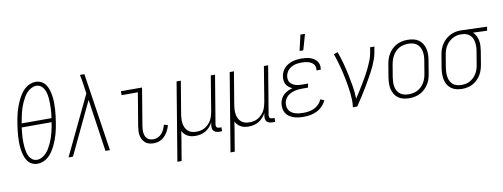

<svg xmlns="http://www.w3.org/2000/svg" viewBox="-72 -1156 4667 1780"><g transform="rotate(-10 2261.0 -266.5)"><path d="M199 8Q168 8 142.5 -6Q117 -20 102 -44Q87 -68 79 -95.5Q71 -123 67 -152Q63 -181 62.5 -211Q62 -241 64 -271.5Q66 -302 69.5 -332.5Q73 -363 78 -393Q82 -420 87.5 -447Q93 -474 100.5 -501Q108 -528 118 -554.5Q128 -581 140.5 -606.5Q153 -632 169 -656.5Q185 -681 207 -701Q229 -721 256 -732Q283 -743 310 -743Q341 -743 366.5 -729Q392 -715 407 -691Q422 -667 430 -639.5Q438 -612 442 -583Q446 -554 446.5 -524Q447 -494 445 -463.5Q443 -433 439.5 -402.5Q436 -372 431 -342Q427 -315 421.5 -288Q416 -261 408.5 -234Q401 -207 391 -180.5Q381 -154 368.5 -128.5Q356 -103 340 -78.5Q324 -54 302 -34Q280 -14 253 -3Q226 8 199 8ZM398 -386Q402 -410 404 -433.5Q406 -457 407 -480.5Q408 -504 407.5 -527.5Q407 -551 405 -574Q403 -597 397.5 -619Q392 -641 381.5 -660.5Q371 -680 352.5 -693Q334 -706 310 -706Q287 -706 263.5 -694Q240 -682 222 -662.5Q204 -643 191.5 -621Q179 -599 168.5 -576Q158 -553 150 -529.5Q142 -506 136.5 -482Q131 -458 126 -434Q121 -410 117 -387V-386ZM200 -29Q223 -29 246 -41Q269 -53 287 -72.5Q305 -92 317.5 -114Q330 -136 340.5 -159Q351 -182 359 -205.5Q367 -229 373 -253Q379 -277 384 -301Q389 -325 392 -348V-349H111Q108 -325 105.5 -301.5Q103 -278 102 -254.5Q101 -231 101.5 -207.5Q102 -184 104.5 -161Q107 -138 112 -116Q117 -94 127.5 -74.5Q138 -55 157 -42Q176 -29 200 -29Z M532 0H490L756 -556L742 -652Q739 -673 735.5 -693.5Q732 -714 727 -735H769L880 0H838L766 -493Z M1291 8Q1269 8 1248.5 2.5Q1228 -3 1213 -16Q1198 -29 1188 -47Q1178 -65 1174 -86Q1170 -107 1171.5 -128.5Q1173 -150 1176 -172L1228 -483H1075V-520H1274L1215 -166Q1213 -150 1212 -134Q1211 -118 1213 -102.5Q1215 -87 1221 -73Q1227 -59 1238 -48.5Q1249 -38 1264.5 -33.5Q1280 -29 1296 -29Q1317 -29 1338 -38.5Q1359 -48 1374 -65.5Q1389 -83 1398.5 -103.5Q1408 -124 1413 -145L1449 -136Q1445 -118 1437.5 -100Q1430 -82 1419.5 -65.5Q1409 -49 1395 -34.5Q1381 -20 1364.5 -10.5Q1348 -1 1329 3.5Q1310 8 1291 8Z M1477 215 1599 -520H1639L1587 -209Q1584 -188 1583 -166.5Q1582 -145 1585.5 -124Q1589 -103 1598 -85Q1607 -67 1622 -53.5Q1637 -40 1657.5 -34.5Q1678 -29 1700 -29Q1720 -29 1740 -33Q1760 -37 1778.5 -47.5Q1797 -58 1813 -74Q1829 -90 1839.5 -108.5Q1850 -127 1856 -147Q1862 -167 1866 -187L1921 -520H1961L1885 -64Q1884 -57 1885 -50Q1886 -43 1890.5 -38Q1895 -33 1902 -31Q1909 -29 1916 -29H1935L1934 8H1909Q1894 8 1880 4Q1866 0 1856.5 -10Q1847 -20 1845 -34.5Q1843 -49 1845 -64L1850 -90Q1837 -68 1820 -48.5Q1803 -29 1780.5 -16Q1758 -3 1734 2.5Q1710 8 1686 8Q1666 8 1647.5 4.5Q1629 1 1612.5 -8Q1596 -17 1583.5 -30Q1571 -43 1562 -60Q1556 -18 1549 24Q1542 66 1535 107L1517 215Z M1977 215 2099 -520H2139L2087 -209Q2084 -188 2083 -166.5Q2082 -145 2085.5 -124Q2089 -103 2098 -85Q2107 -67 2122 -53.5Q2137 -40 2157.5 -34.5Q2178 -29 2200 -29Q2220 -29 2240 -33Q2260 -37 2278.5 -47.5Q2297 -58 2313 -74Q2329 -90 2339.5 -108.5Q2350 -127 2356 -147Q2362 -167 2366 -187L2421 -520H2461L2385 -64Q2384 -57 2385 -50Q2386 -43 2390.5 -38Q2395 -33 2402 -31Q2409 -29 2416 -29H2435L2434 8H2409Q2394 8 2380 4Q2366 0 2356.5 -10Q2347 -20 2345 -34.5Q2343 -49 2345 -64L2350 -90Q2337 -68 2320 -48.5Q2303 -29 2280.5 -16Q2258 -3 2234 2.5Q2210 8 2186 8Q2166 8 2147.5 4.5Q2129 1 2112.5 -8Q2096 -17 2083.5 -30Q2071 -43 2062 -60Q2056 -18 2049 24Q2042 66 2035 107L2017 215Z M2703 8Q2679 8 2654.5 5Q2630 2 2608.5 -5.5Q2587 -13 2567.5 -26.5Q2548 -40 2536.5 -59.5Q2525 -79 2521.5 -103Q2518 -127 2522 -152Q2525 -173 2535.5 -194Q2546 -215 2564 -231Q2582 -247 2603 -256.5Q2624 -266 2646 -272Q2628 -279 2613 -291Q2598 -303 2588.5 -319.5Q2579 -336 2577 -356Q2575 -376 2578 -397Q2582 -418 2591 -437.5Q2600 -457 2615.5 -473Q2631 -489 2650.5 -500Q2670 -511 2690.5 -517Q2711 -523 2732 -525.5Q2753 -528 2773 -528Q2794 -528 2814 -526Q2834 -524 2853 -518Q2872 -512 2889 -502Q2906 -492 2918 -476.5Q2930 -461 2934.5 -441.5Q2939 -422 2935 -401L2934 -395H2894L2895 -399Q2897 -415 2893.5 -429.5Q2890 -444 2880.5 -455Q2871 -466 2858 -473Q2845 -480 2831 -484Q2817 -488 2801.5 -489.5Q2786 -491 2770 -491Q2754 -491 2738 -489.5Q2722 -488 2706 -483.5Q2690 -479 2674.5 -470.5Q2659 -462 2647 -450Q2635 -438 2627.5 -422.5Q2620 -407 2617 -391Q2615 -375 2617 -359Q2619 -343 2628 -330.5Q2637 -318 2650 -310Q2663 -302 2678 -297Q2693 -292 2709.5 -290.5Q2726 -289 2742 -289H2796L2789 -252H2735Q2717 -252 2699.5 -250.5Q2682 -249 2664 -244.5Q2646 -240 2628.5 -232Q2611 -224 2596.5 -211.5Q2582 -199 2573 -182Q2564 -165 2561 -147Q2558 -128 2561.5 -109.5Q2565 -91 2575 -76.5Q2585 -62 2600.5 -52.5Q2616 -43 2633 -38Q2650 -33 2669 -31Q2688 -29 2707 -29Q2733 -29 2758.5 -33Q2784 -37 2808.5 -48.5Q2833 -60 2852.5 -80Q2872 -100 2882 -125L2917 -111Q2905 -81 2881 -56.5Q2857 -32 2827.5 -17.5Q2798 -3 2766 2.5Q2734 8 2703 8ZM2771 -600 2805 -748H2848L2806 -600Z M3167 0Q3172 -34 3171 -67.5Q3170 -101 3166.5 -134Q3163 -167 3157.5 -199.5Q3152 -232 3146 -264.5Q3140 -297 3132.5 -328.5Q3125 -360 3117 -391.5Q3109 -423 3099.5 -454Q3090 -485 3079 -515L3116 -528Q3136 -474 3151 -418.5Q3166 -363 3178 -306.5Q3190 -250 3199.5 -192Q3209 -134 3211 -74Q3232 -106 3252 -137.5Q3272 -169 3291 -201Q3310 -233 3328.5 -265.5Q3347 -298 3363 -331.5Q3379 -365 3392.5 -399Q3406 -433 3412 -468L3421 -520H3461L3452 -468Q3447 -437 3436 -406Q3425 -375 3411.5 -345Q3398 -315 3382 -285.5Q3366 -256 3349.5 -227Q3333 -198 3316 -169.5Q3299 -141 3281.5 -112.5Q3264 -84 3245 -56Q3226 -28 3208 0Z M3699 8Q3671 8 3644 2Q3617 -4 3595.5 -19Q3574 -34 3560.5 -56.5Q3547 -79 3540.5 -105Q3534 -131 3535 -159Q3536 -187 3540 -215L3560 -335Q3564 -361 3572.5 -386Q3581 -411 3595 -433.5Q3609 -456 3629 -475Q3649 -494 3673 -506Q3697 -518 3723 -523Q3749 -528 3774 -528Q3802 -528 3829 -522Q3856 -516 3877.5 -501Q3899 -486 3913 -463.5Q3927 -441 3933 -415Q3939 -389 3938.5 -361Q3938 -333 3933 -305L3913 -185Q3909 -159 3901 -134Q3893 -109 3878.5 -86.5Q3864 -64 3844 -45Q3824 -26 3800 -14Q3776 -2 3750 3Q3724 8 3699 8ZM3700 -29Q3720 -29 3741.5 -33Q3763 -37 3782.5 -47.5Q3802 -58 3818.5 -74Q3835 -90 3846 -109Q3857 -128 3864 -149Q3871 -170 3874 -191L3894 -311Q3898 -333 3898.5 -355Q3899 -377 3895 -398Q3891 -419 3881 -437Q3871 -455 3854.5 -468Q3838 -481 3817.5 -486Q3797 -491 3774 -491Q3754 -491 3732.5 -487Q3711 -483 3691 -472.5Q3671 -462 3655 -446Q3639 -430 3628 -411Q3617 -392 3610 -371Q3603 -350 3599 -329L3579 -209Q3576 -187 3575 -165Q3574 -143 3578 -122Q3582 -101 3592 -83Q3602 -65 3618.5 -52Q3635 -39 3656 -34Q3677 -29 3700 -29Z M4195 8Q4167 8 4141 1.5Q4115 -5 4094 -20Q4073 -35 4059.5 -57.5Q4046 -80 4040.5 -106Q4035 -132 4035.5 -160Q4036 -188 4040 -215L4060 -335Q4064 -360 4072 -384Q4080 -408 4094 -430.5Q4108 -453 4127 -471.5Q4146 -490 4169 -502.5Q4192 -515 4217 -521.5Q4242 -528 4266 -528H4281L4522 -520L4516 -483L4384 -488Q4401 -472 4412 -450.5Q4423 -429 4427.5 -405Q4432 -381 4430.5 -355.5Q4429 -330 4425 -305L4405 -185Q4401 -160 4393 -135Q4385 -110 4371 -87.5Q4357 -65 4337.5 -46Q4318 -27 4294.5 -14.5Q4271 -2 4245.5 3Q4220 8 4195 8ZM4196 -29Q4216 -29 4237 -33Q4258 -37 4277 -48Q4296 -59 4312 -75Q4328 -91 4339 -110Q4350 -129 4356.5 -149.5Q4363 -170 4366 -191L4386 -311Q4390 -331 4390.5 -351.5Q4391 -372 4388.5 -392Q4386 -412 4378.5 -430Q4371 -448 4357.5 -461.5Q4344 -475 4325.5 -482.5Q4307 -490 4287 -491H4275Q4272 -491 4269.5 -491.5Q4267 -492 4264 -492Q4244 -492 4224 -486Q4204 -480 4185.5 -469Q4167 -458 4151.5 -442Q4136 -426 4125.5 -407.5Q4115 -389 4108.5 -369Q4102 -349 4099 -329L4079 -209Q4076 -188 4075.5 -166Q4075 -144 4078.5 -123Q4082 -102 4091.5 -84Q4101 -66 4116.5 -53Q4132 -40 4153 -34.5Q4174 -29 4196 -29Z"/></g></svg>

Font: Iosevka Extralight
Style: Italic
Weight: 200
Italic angle: -9°
Monospace: yes
Designer: Belleve Invis
Foundry: Belleve Invis
Version: Version 32.5.0; ttfautohint (v1.8.4)